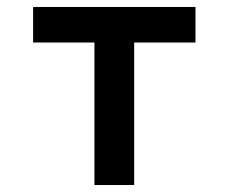

<svg xmlns="http://www.w3.org/2000/svg" viewBox="-20 -531 656 551"><path d="M251 0V-409H75V-511H541V-409H365V0Z"/></svg>

Font: Overpass Mono Light
Style: Regular
Weight: 300
Monospace: yes
Designer: Delve Withrington, Dave Bailey
Foundry: Delve Fonts LLC
Version: Version 4.000